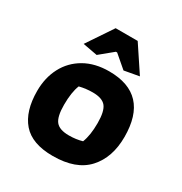

<svg xmlns="http://www.w3.org/2000/svg" viewBox="-162 -799 881 928"><g transform="rotate(30 278.5 -334.5)"><path d="M121 -535 217 -678H340L435 -535L352 -520L282 -580H275L202 -520ZM40 -226Q40 -300 70.5 -358Q101 -416 158.5 -449Q216 -482 295 -482Q517 -482 517 -244Q517 -129 454 -60Q391 9 262 9Q146 9 93 -52Q40 -113 40 -226ZM354 -126Q371 -169 371 -237Q371 -303 350.5 -328.5Q330 -354 277 -354Q239 -354 203 -345Q186 -303 186 -233Q186 -167 206.5 -141.5Q227 -116 280 -116Q320 -116 354 -126Z"/></g></svg>

Font: Athiti
Style: Bold
Weight: 700
Designer: CadsonDemak Team
Foundry: CadsonDemak
Version: Version 1.033